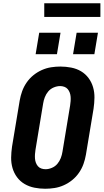

<svg xmlns="http://www.w3.org/2000/svg" viewBox="-20 -1152 640 1180"><path d="M258 8Q224 8 191.5 1.5Q159 -5 131.5 -21Q104 -37 85 -62.5Q66 -88 57 -119Q48 -150 48.5 -183.5Q49 -217 54 -251L101 -534Q106 -563 116 -591Q126 -619 143.5 -644.5Q161 -670 185 -689.5Q209 -709 237 -721.5Q265 -734 294 -738.5Q323 -743 351 -743Q385 -743 418 -736.5Q451 -730 478 -714Q505 -698 524 -672.5Q543 -647 552 -616Q561 -585 560.5 -551.5Q560 -518 555 -484L508 -201Q503 -172 493 -144Q483 -116 465.5 -90.5Q448 -65 424 -45.5Q400 -26 372 -13.5Q344 -1 315 3.5Q286 8 258 8ZM260 -112Q279 -112 299 -120.5Q319 -129 332.5 -145Q346 -161 353.5 -180.5Q361 -200 364 -220L411 -504Q413 -517 414 -530.5Q415 -544 414 -557.5Q413 -571 408.5 -583Q404 -595 396 -604.5Q388 -614 375.5 -618.5Q363 -623 350 -623Q330 -623 310 -614.5Q290 -606 276.5 -590Q263 -574 255.5 -554.5Q248 -535 245 -515L198 -231Q196 -218 195 -204.5Q194 -191 195 -177.5Q196 -164 200.5 -152Q205 -140 213 -130.5Q221 -121 233.5 -116.5Q246 -112 260 -112ZM429 -819 451 -951H582L560 -819ZM199 -819 221 -951H352L330 -819ZM252 -1048V-1132H597V-1048Z"/></svg>

Font: Iosevka SS04 Heavy Extended
Style: Italic
Weight: 900
Width: 7
Italic angle: -9°
Monospace: yes
Designer: Belleve Invis
Foundry: Belleve Invis
Version: Version 19.0.0; ttfautohint (v1.8.4)